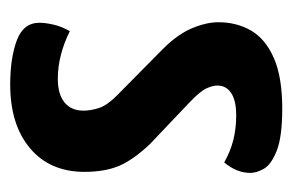

<svg xmlns="http://www.w3.org/2000/svg" viewBox="-116 -434 560 367"><g transform="rotate(90 163.5 -250.0)"><path d="M141 10Q91 10 57 -2.5Q23 -15 23 -46Q23 -57 26.5 -72.5Q30 -88 39 -104Q61 -93 84 -87Q107 -81 130 -81Q160 -81 175.5 -94Q191 -107 191 -130Q191 -144 186 -159.5Q181 -175 163 -193L73 -282Q45 -310 33.5 -337.5Q22 -365 22 -388Q22 -423 38 -450.5Q54 -478 90.5 -494Q127 -510 187 -510Q241 -510 267.5 -499.5Q294 -489 302 -475Q310 -461 310 -449Q310 -423 290 -399Q269 -411 247 -416.5Q225 -422 200 -422Q172 -422 157.5 -412.5Q143 -403 143 -386Q143 -377 148.5 -365Q154 -353 175 -333L255 -257Q286 -224 297 -197Q308 -170 308 -132Q308 -66 263 -28Q218 10 141 10Z"/></g></svg>

Font: Yanone Kaffeesatz ExtraLight SemiBold
Style: Regular
Weight: 600
Version: Version 2.003